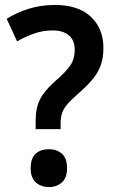

<svg xmlns="http://www.w3.org/2000/svg" viewBox="-20 -744 460 776"><path d="M124 -255Q124 -307 141.5 -342Q159 -377 202 -415Q246 -453 264 -479.5Q282 -506 282 -543Q282 -581 258.5 -601Q235 -621 193 -621Q154 -621 119.5 -609Q85 -597 49 -577L7 -668Q49 -694 97.5 -709Q146 -724 202 -724Q296 -724 347 -676.5Q398 -629 398 -550Q398 -508 386 -477Q374 -446 350.5 -419Q327 -392 292 -362Q264 -337 250 -320Q236 -303 230.5 -286Q225 -269 225 -246V-222H124ZM104 -64Q104 -105 124.5 -123Q145 -141 178 -141Q209 -141 230 -123Q251 -105 251 -64Q251 -25 230 -6.5Q209 12 178 12Q146 12 125 -6.5Q104 -25 104 -64Z"/></svg>

Font: Noto Sans Arabic UI SmCn SmBd
Style: Regular
Weight: 600
Width: 4
Designer: Monotype Design Team, Nadine Chahine and Nizar Qandah
Foundry: Monotype Imaging Inc.
Version: Version 2.010; ttfautohint (v1.8.4.7-5d5b)